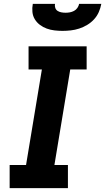

<svg xmlns="http://www.w3.org/2000/svg" viewBox="-20 -975 545 995"><path d="M30 0V-120H115L197 -615H128V-735H429V-615H344L262 -120H332V0ZM304 -815Q283 -815 262 -817.5Q241 -820 222 -827Q203 -834 187 -846Q171 -858 160.5 -875Q150 -892 148 -913Q146 -934 150 -955H265Q263 -944 266.5 -934Q270 -924 278.5 -918.5Q287 -913 298 -911Q309 -909 320 -909Q331 -909 342 -911Q353 -913 363.5 -918.5Q374 -924 381 -934Q388 -944 390 -955H505Q501 -933 492 -912.5Q483 -892 467.5 -875Q452 -858 432 -846Q412 -834 390.5 -827Q369 -820 347 -817.5Q325 -815 304 -815Z"/></svg>

Font: Iosevka Etoile Heavy Oblique
Style: Regular
Weight: 900
Italic angle: -9°
Designer: Belleve Invis
Foundry: Belleve Invis
Version: Version 15.5.2; ttfautohint (v1.8.4)